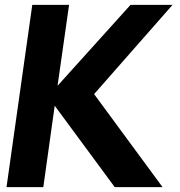

<svg xmlns="http://www.w3.org/2000/svg" viewBox="-20 -770 741 790"><path d="M452.1 0 205.1 -335 158.2 0H6.8L112.8 -750H264.2L216.8 -417L517.1 -750H689.9L367.2 -382.8L648.9 0Z"/></svg>

Font: Oakes Grotesk
Style: Bold Italic
Weight: 700
Designer: Samuel Oakes
Foundry: Samuel Oakes
Version: Version 1.0 | wf-rip DC20170320